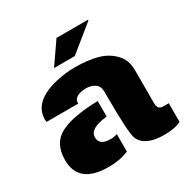

<svg xmlns="http://www.w3.org/2000/svg" viewBox="-167 -870 1001 1026"><g transform="rotate(-30 333.5 -356.5)"><path d="M512 -721 353 -592H225L317 -725H510ZM411 -54Q395 -90 395 -324V-350Q395 -381 373.5 -397Q352 -413 318 -413Q287 -413 264.5 -402Q242 -391 242 -367V-363H46Q45 -368 45 -377Q45 -488 204 -526Q264 -540 321 -540Q399 -540 457 -525Q515 -510 554.5 -470Q594 -430 594 -368V-162Q594 -123 626 -123H662V-8Q625 12 558 12Q441 12 411 -54ZM339 -11Q285 12 216 12Q30 12 30 -136Q30 -239 105 -279Q180 -319 339 -323V-227Q229 -216 229 -162Q229 -112 297 -112Q321 -112 339 -119Z"/></g></svg>

Font: Archicoco
Style: Regular
Weight: 400
Designer: Hector Gatti
Foundry: Hector Gatti
Version: 1.002